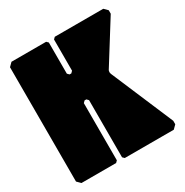

<svg xmlns="http://www.w3.org/2000/svg" viewBox="-162 -830 923 960"><g transform="rotate(-30 299.0 -350.0)"><path d="M35 0 15 -20V-680L35 -700H235L245 -690V-510L255 -500H265L275 -510V-690L285 -700H565L585 -680V-660L435 -420L433 -410L435 -400L588 -40V-20L568 0H285L275 -10V-340L265 -350H255L245 -340V-10L235 0Z"/></g></svg>

Font: GTL001
Style: Regular
Weight: 400
Designer: Eli Heuer
Foundry: GTL Type Label
Version: Version 0.100; ttfautohint (v1.8.4.7-5d5b)